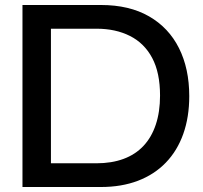

<svg xmlns="http://www.w3.org/2000/svg" viewBox="-20 -749 813 769"><path d="M70 0V-729H384Q498 -729 577 -683.5Q656 -638 697 -556Q738 -474 738 -364Q738 -280 714 -212.5Q690 -145 644 -97.5Q598 -50 532.5 -25Q467 0 384 0ZM184 -95H366Q427 -95 474.5 -112.5Q522 -130 554.5 -164.5Q587 -199 604 -250Q621 -301 621 -366Q621 -458 589.5 -517Q558 -576 500.5 -605Q443 -634 367 -634H184Z"/></svg>

Font: Mona Sans SemiExpanded Medium
Style: Regular
Weight: 500
Width: 6
Designer: Deni Anggara
Foundry: GitHub
Version: Version 2.000